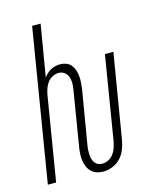

<svg xmlns="http://www.w3.org/2000/svg" viewBox="-112 -812 724 896"><g transform="rotate(-15 250.0 -363.5)"><path d="M276 8Q259 8 244 3Q229 -2 218 -13Q207 -24 201 -38.5Q195 -53 193 -69Q191 -85 192 -102Q193 -119 196 -135L239 -397Q242 -413 242 -429Q242 -445 237 -459Q232 -473 220 -482Q208 -491 192 -491Q177 -491 162.5 -483.5Q148 -476 138.5 -463.5Q129 -451 124 -436.5Q119 -422 116 -407L49 0H9L130 -735H171L129 -485Q136 -495 145 -503.5Q154 -512 164.5 -517.5Q175 -523 186.5 -525.5Q198 -528 209 -528Q225 -528 239 -522.5Q253 -517 262 -506Q271 -495 275.5 -481Q280 -467 281.5 -452Q283 -437 282 -421.5Q281 -406 279 -391L235 -129Q233 -118 232.5 -107Q232 -96 232.5 -85Q233 -74 236 -64Q239 -54 245 -45.5Q251 -37 260.5 -33Q270 -29 281 -29Q297 -29 311.5 -37Q326 -45 335.5 -58Q345 -71 350 -86.5Q355 -102 358 -117L424 -520H465L397 -111Q393 -89 384.5 -67Q376 -45 359.5 -27.5Q343 -10 320.5 -1Q298 8 276 8Z"/></g></svg>

Font: Iosevka SS04 Extralight
Style: Italic
Weight: 200
Italic angle: -9°
Monospace: yes
Designer: Belleve Invis
Foundry: Belleve Invis
Version: Version 19.0.0; ttfautohint (v1.8.4)